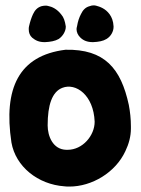

<svg xmlns="http://www.w3.org/2000/svg" viewBox="-20 -687 526 714"><path d="M278.3 -547.9C290 -536.1 304.7 -530.3 325.2 -530.3H326.2C346.7 -531.2 363.3 -534.2 376 -542C392.6 -551.8 402.3 -570.3 402.3 -586.9V-588.9C401.4 -608.4 395.5 -623 387.7 -633.8C372.1 -655.3 351.6 -662.1 336.9 -666C333 -667 330.1 -667 327.1 -667C323.2 -667 318.4 -666 313.5 -664.1C297.9 -660.2 288.1 -649.4 281.2 -634.8C274.4 -622.1 269.5 -607.4 266.6 -589.8C265.6 -585.9 264.6 -582 264.6 -579.1C264.6 -567.4 269.5 -556.6 278.3 -547.9ZM99.6 -546.9C112.3 -536.1 126 -530.3 145.5 -530.3H147.5C167 -531.2 184.6 -534.2 198.2 -542C212.9 -551.8 224.6 -570.3 224.6 -586.9V-588.9C221.7 -608.4 216.8 -623 208 -632.8C192.4 -653.3 173.8 -662.1 158.2 -665C155.3 -666 152.3 -666 148.4 -666C144.5 -666 138.7 -665 134.8 -664.1C118.2 -659.2 109.4 -648.4 102.5 -633.8C96.7 -621.1 91.8 -606.4 87.9 -588.9C86.9 -585 86.9 -582 86.9 -578.1C86.9 -565.4 90.8 -554.7 99.6 -546.9ZM446.3 -125C459 -151.4 466.8 -179.7 466.8 -209V-216.8C466.8 -244.1 463.9 -271.5 459 -296.9C429.7 -432.6 369.1 -504.9 223.6 -502C49.8 -480.5 -7.8 -358.4 22.5 -157.2C38.1 -67.4 121.1 -1 219.7 5.9C225.6 6.8 231.4 6.8 238.3 6.8C321.3 6.8 409.2 -44.9 446.3 -125ZM157.2 -220.7C157.2 -296.9 173.8 -345.7 211.9 -360.4C261.7 -379.9 328.1 -334 332 -234.4C332 -182.6 287.1 -129.9 231.4 -129.9H226.6C176.8 -130.9 157.2 -180.7 157.2 -220.7Z"/></svg>

Font: Day Care
Style: Regular
Weight: 400
Designer: Noponies
Version: Version 1.000;PS 001.000;hotconv 1.0.88;makeotf.lib2.5.64775